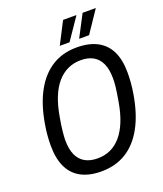

<svg xmlns="http://www.w3.org/2000/svg" viewBox="-158 -974 927 1090"><g transform="rotate(-20 305.5 -429.5)"><path d="M266 12Q194 12 144.5 -14Q95 -40 69.5 -92.5Q44 -145 44 -223Q44 -252 46.5 -284Q49 -316 55 -350Q74 -464 117 -541.5Q160 -619 224 -658.5Q288 -698 372 -698Q445 -698 495 -672Q545 -646 570.5 -594.5Q596 -543 596 -464Q596 -436 593.5 -404Q591 -372 585 -337Q566 -223 523 -145Q480 -67 415.5 -27.5Q351 12 266 12ZM270 -65Q314 -65 349.5 -81.5Q385 -98 413 -131Q441 -164 460.5 -212.5Q480 -261 491 -325Q496 -353 499 -374Q502 -395 504 -410.5Q506 -426 506.5 -438.5Q507 -451 507 -462Q507 -517 491 -552Q475 -587 444.5 -604.5Q414 -622 370 -622Q326 -622 290 -605Q254 -588 226 -555.5Q198 -523 178.5 -474.5Q159 -426 148 -362Q143 -335 140 -314Q137 -293 135.5 -277Q134 -261 133 -249Q132 -237 132 -226Q132 -171 148 -135.5Q164 -100 195 -82.5Q226 -65 270 -65ZM403 -739 472 -871H550V-868L463 -739ZM286 -739 354 -871H433V-868L345 -739Z"/></g></svg>

Font: Archivo Condensed
Style: Italic
Weight: 400
Width: 3
Italic angle: -10°
Designer: Hector Gatti
Foundry: Omnibus-Type
Version: Version 2.001